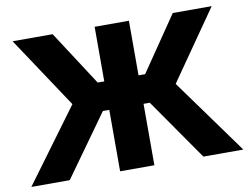

<svg xmlns="http://www.w3.org/2000/svg" viewBox="-76 -808 1189 916"><g transform="rotate(-10 518.5 -350.0)"><path d="M838.5 0 584.5 -364.5 813.5 -700H1002L768.5 -364.5L1032 0ZM5 0 266.5 -355 37.5 -700H231.5L450.5 -362.5L191 0ZM435 0V-297.5H316.5V-435.5H435V-700H601V-435.5H720.5V-297.5H601V0Z"/></g></svg>

Font: Geologica Roman
Style: Bold
Weight: 700
Designer: Sindre Bremnes, Frode Helland
Foundry: Monokrom Skriftforlag AS
Version: Version 1.010;gftools[0.9.28]